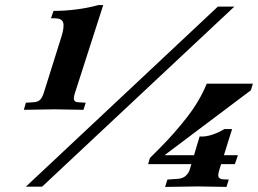

<svg xmlns="http://www.w3.org/2000/svg" viewBox="-20 -736 1017 757"><path d="M74 -303 82 -331 113 -333Q130 -334 138.5 -343Q147 -352 153 -371L223 -594Q234 -630 229 -647Q224 -664 195 -664H181L191 -693Q237 -693 282.5 -699Q328 -705 368 -716H387L276 -371Q269 -350 272 -342Q275 -334 286 -333L318 -331L309 -303L194 -305ZM82 0 839 -710H904L146 0ZM564 -89 571 -113 608 -150Q667 -209 717.5 -274Q768 -339 795 -406H977L969 -380L586 -92L609 -124H918L906 -89ZM631 1 640 -28 683 -31Q702 -33 713 -43.5Q724 -54 728 -67L767 -198Q790 -196 817 -205Q844 -214 864 -227H895L845 -67Q838 -45 842 -37.5Q846 -30 859 -29L882 -28L873 1L762 -1Z"/></svg>

Font: Baskervville
Style: Bold Italic
Weight: 700
Italic angle: -18°
Version: Version 1.100